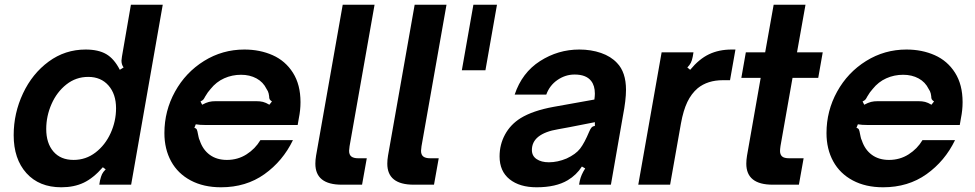

<svg xmlns="http://www.w3.org/2000/svg" viewBox="-20 -783 4134 814"><path d="M38 -210Q38 -303 77.5 -387Q117 -471 186.5 -522Q256 -573 343 -573Q397 -573 430.5 -553.5Q464 -534 488 -487L504 -497Q495 -509 495 -526Q495 -531 497 -543L535 -763H670L536 0H401L404 -18Q408 -35 412.5 -44.5Q417 -54 428 -65L416 -74Q376 -28 335 -8.5Q294 11 240 11Q146 11 92 -49Q38 -109 38 -210ZM472 -324Q472 -384 440 -420.5Q408 -457 354 -457Q302 -457 261.5 -425Q221 -393 198.5 -342Q176 -291 176 -236Q176 -176 206.5 -140.5Q237 -105 292 -105Q344 -105 385 -136.5Q426 -168 449 -218.5Q472 -269 472 -324Z M677 -219Q677 -313 722 -394.5Q767 -476 845 -524.5Q923 -573 1016 -573Q1082 -573 1136 -549Q1190 -525 1222 -474.5Q1254 -424 1254 -350Q1254 -316 1247 -282L1242 -253H886Q880 -253 853 -253Q826 -253 810 -256L804 -241Q812 -239 814.5 -233.5Q817 -228 819 -216Q820 -213 821.5 -204Q823 -195 827 -187Q840 -148 869.5 -126.5Q899 -105 942 -105Q988 -105 1025 -128.5Q1062 -152 1084 -189H1222Q1179 -100 1101 -44.5Q1023 11 917 11Q843 11 788.5 -18Q734 -47 705.5 -99Q677 -151 677 -219ZM837 -339Q854 -348 866 -351Q878 -354 894 -354H1067Q1083 -354 1095 -351Q1107 -348 1122 -339L1133 -353Q1125 -358 1123 -362.5Q1121 -367 1121 -375Q1121 -377 1119 -386.5Q1117 -396 1110 -406Q1096 -435 1067.5 -450.5Q1039 -466 1002 -466Q964 -466 930.5 -451Q897 -436 873 -406Q861 -393 850 -374Q846 -366 842.5 -361.5Q839 -357 830 -353Z M1429 0Q1317 0 1317 -89Q1317 -105 1320 -123L1433 -763H1568L1462 -163Q1460 -149 1460 -144Q1460 -127 1469.5 -119.5Q1479 -112 1499 -112H1535L1515 0Z M1734 0Q1622 0 1622 -89Q1622 -105 1625 -123L1738 -763H1873L1767 -163Q1765 -149 1765 -144Q1765 -127 1774.5 -119.5Q1784 -112 1804 -112H1840L1820 0Z M2038 -485H1938L1987 -763H2087Z M2098 -120Q2098 -170 2121 -212.5Q2144 -255 2187 -282Q2239 -314 2327 -330L2500 -361Q2502 -377 2502 -386Q2502 -420 2486 -440Q2465 -467 2416 -467Q2377 -467 2343.5 -444Q2310 -421 2296 -382H2162Q2193 -475 2269.5 -524Q2346 -573 2436 -573Q2486 -573 2528 -558.5Q2570 -544 2596 -516Q2634 -477 2634 -402Q2634 -359 2621 -292L2570 0H2435L2438 -16Q2443 -41 2461 -69L2447 -77Q2424 -41 2387 -19Q2337 11 2255 11Q2183 11 2140.5 -23Q2098 -57 2098 -120ZM2382 -111Q2421 -129 2439.5 -153Q2458 -177 2478 -225Q2483 -237 2488 -242.5Q2493 -248 2502 -249V-265L2395 -244L2346 -235Q2291 -226 2262 -203Q2235 -181 2235 -147Q2235 -122 2255 -108.5Q2275 -95 2307 -95Q2344 -95 2382 -111Z M2686 0 2785 -561H2920L2917 -543Q2914 -527 2909 -517Q2904 -507 2894 -497L2906 -487Q2944 -533 2986 -553Q3028 -573 3082 -573H3098L3075 -443H3045Q2980 -443 2938 -409Q2911 -386 2894 -350.5Q2877 -315 2867 -260L2821 0Z M3256 0Q3144 0 3144 -89Q3144 -105 3147 -123L3205 -453H3123L3142 -561H3224L3260 -763H3395L3359 -561H3468L3449 -453H3340L3289 -164Q3287 -150 3287 -143Q3287 -128 3295.5 -120Q3304 -112 3326 -112H3387L3367 0Z M3484 -219Q3484 -313 3529 -394.5Q3574 -476 3652 -524.5Q3730 -573 3823 -573Q3889 -573 3943 -549Q3997 -525 4029 -474.5Q4061 -424 4061 -350Q4061 -316 4054 -282L4049 -253H3693Q3687 -253 3660 -253Q3633 -253 3617 -256L3611 -241Q3619 -239 3621.5 -233.5Q3624 -228 3626 -216Q3627 -213 3628.5 -204Q3630 -195 3634 -187Q3647 -148 3676.5 -126.5Q3706 -105 3749 -105Q3795 -105 3832 -128.5Q3869 -152 3891 -189H4029Q3986 -100 3908 -44.5Q3830 11 3724 11Q3650 11 3595.5 -18Q3541 -47 3512.5 -99Q3484 -151 3484 -219ZM3644 -339Q3661 -348 3673 -351Q3685 -354 3701 -354H3874Q3890 -354 3902 -351Q3914 -348 3929 -339L3940 -353Q3932 -358 3930 -362.5Q3928 -367 3928 -375Q3928 -377 3926 -386.5Q3924 -396 3917 -406Q3903 -435 3874.5 -450.5Q3846 -466 3809 -466Q3771 -466 3737.5 -451Q3704 -436 3680 -406Q3668 -393 3657 -374Q3653 -366 3649.5 -361.5Q3646 -357 3637 -353Z"/></svg>

Font: Open Sauce Sans
Style: Bold Italic
Weight: 700
Italic angle: -10°
Designer: Alfredo Marco Pradil
Foundry: Creative Sauce Fz LLC
Version: Version 1.477